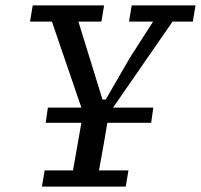

<svg xmlns="http://www.w3.org/2000/svg" viewBox="-20 -690 743 710"><path d="M457 -610 467 -670H703L693 -610H618L398 -292H547L539 -236H377Q370 -192 362 -148Q354 -104 346 -60H455L445 0H135L145 -60H250L281 -236H149L157 -292H281L172 -610H91L101 -670H365L355 -610H270L359 -322H371L460 -476L546 -610Z"/></svg>

Font: Source Serif 4 Caption
Style: Italic
Weight: 400
Italic angle: -12°
Designer: Frank Grießhammer
Foundry: Adobe Systems Incorporated
Version: Version 4.004;hotconv 1.0.117;makeotfexe 2.5.65602